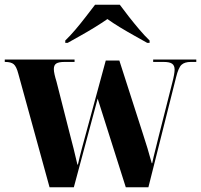

<svg xmlns="http://www.w3.org/2000/svg" viewBox="-24 -786 844 806"><path d="M53 -476Q45 -507 33.5 -516.5Q22 -526 -2 -526H-4V-536H289V-526H247Q223 -526 212.5 -519.5Q202 -513 202 -496Q202 -487 205 -473.5Q208 -460 213 -444L269 -224Q276 -198 285 -162Q294 -126 301 -95H303Q307 -114 311.5 -131Q316 -148 320 -164L420 -532H477L576 -224Q586 -194 595 -164Q604 -134 613 -101H615Q620 -126 627.5 -154.5Q635 -183 641 -209L699 -438Q709 -476 709 -494Q709 -511 698.5 -518.5Q688 -526 663 -526H619V-536H800V-526H777Q751 -526 738 -514Q725 -502 715 -461L599 0H504L386 -372L286 0H184ZM250 -616Q270 -635 292.5 -661.5Q315 -688 336.5 -716Q358 -744 375 -766H479Q495 -744 517 -716Q539 -688 561.5 -661.5Q584 -635 604 -616V-606H594Q571 -619 540.5 -636Q510 -653 479.5 -671.5Q449 -690 427 -706Q404 -690 374 -671.5Q344 -653 313.5 -636Q283 -619 260 -606H250Z"/></svg>

Font: Noto Serif Display SemiCondensed ExtraBold
Style: Regular
Weight: 800
Width: 4
Designer: Monotype Design Team
Foundry: Monotype Imaging Inc.
Version: Version 2.009